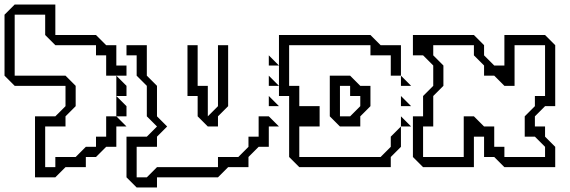

<svg xmlns="http://www.w3.org/2000/svg" viewBox="-20 -740 2522 850"><path d="M495 -315V-405L540 -360V-315ZM495 -225V-315L540 -270V-225ZM135 45V-225H225L270 -270V-360H45L0 -405V-675L45 -720H225V-585H405L450 -540H495V-450H540V-405H450V-495H405V-540H225L180 -585V-675H45V-405H270L315 -360V-270L270 -225V-180H180V0H225V-45H315L360 -90H405V-135H450V-225H495L540 -180H495V-90H450L405 -45H360V0H270L225 45Z M1170 -450V-495L1215 -450ZM1170 -360V-405L1215 -360ZM1170 -270V-315L1215 -270ZM855 -225V-315H810V-540H855V-360H900V-225L945 -270V-540H990V-270L945 -225V-180H900ZM540 45V-135H630L675 -180L630 -225V-360L585 -405V-495H540V-540H630V-405L675 -360V-225L720 -180L675 -135V-90H585V45H630L675 0H945V-45H1035L1080 -90V-135H1125V-225H1170L1215 -180H1170V-90H1125L1080 -45V0H990L945 45H675V90H585Z M1755 -360V-405L1800 -360ZM1755 -270V-315L1800 -270ZM1755 -180V-225L1800 -180ZM1530 -225 1575 -270V-315H1530V-360H1485V-225ZM1260 -45V-315H1215V-585H1620L1665 -540H1755V-405H1710V-495H1620V-540H1260V-360H1305V-270H1395V-180H1305V-45H1665L1710 -90V-135L1755 -180V-90L1710 -45V0H1305ZM1440 -225V-405H1530L1575 -360H1620V-270L1575 -225V-180H1485Z M1853 -180V-45H2033V-225H2078L2123 -180H2168V-90H2213V-45H2393V-90L2348 -135H2303V-225L2348 -270V-315H2393V-540H2258V-360H2213L2168 -405H2123V-450L2078 -495V-540H1898V-495L1943 -450V-360L1898 -315V-180ZM1808 -45V-225H1853V-315L1898 -360V-450L1853 -495H1808V-585H2078L2123 -540V-495L2168 -450H2213V-585H2393L2438 -540V-270H2393L2348 -225V-180H2393V-135L2438 -90V0H2213L2168 -45H2123V-135H2078V0H1853Z"/></svg>

Font: Rubik Iso
Style: Regular
Weight: 400
Designer: Hubert and Fischer, NaN
Foundry: Hubert and Fischer, NaN
Version: Version 2.200